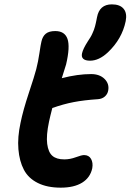

<svg xmlns="http://www.w3.org/2000/svg" viewBox="-20 -884 604 889"><path d="M397 -603Q375 -603 365.5 -611.8Q356 -620.6 359.9 -637.2Q364.3 -657.7 386.2 -691.9Q393.1 -702.1 398.7 -711.4Q404.3 -720.7 408.2 -730Q412.1 -739.3 414.8 -745.6Q417.5 -752 419.9 -761.7Q422.4 -771.5 423.3 -775.6Q424.3 -779.8 426.5 -790.5Q428.7 -801.3 429.2 -804.2Q440.4 -863.8 498 -863.8Q535.2 -863.8 552.2 -843.5Q569.3 -823.2 562 -786.1Q544.9 -703.1 479 -641.1Q438 -603 397 -603ZM261.2 -15.1Q198.2 -15.1 154.8 -36.9Q111.3 -58.6 90.6 -98.1Q69.8 -137.7 65.2 -193.1Q60.5 -248.5 75.2 -315.9Q86.9 -373.5 113.5 -453.6Q140.1 -533.7 147.9 -564Q156.7 -598.1 162.6 -638.4Q168.5 -678.7 171.9 -691.9Q177.2 -715.8 192.1 -728Q207 -740.2 235.8 -740.2Q279.8 -740.2 292.5 -703.9Q305.2 -667.5 286.1 -585.9Q283.2 -574.7 266.1 -522Q339.4 -541 401.9 -541Q441.4 -541 464.1 -518.6Q486.8 -496.1 481 -464.8Q478 -448.2 465.6 -437.3Q453.1 -426.3 434.1 -424.8Q368.2 -420.4 320.6 -411.1Q272.9 -401.9 222.2 -383.8Q211.9 -344.2 207 -320.8Q193.4 -256.8 198.5 -217.8Q203.6 -178.7 222.7 -162.4Q241.7 -146 277.8 -146Q304.2 -146 331.1 -156Q357.9 -166 369.1 -166Q391.6 -166 401.6 -148.2Q411.6 -130.4 407.2 -105Q397.9 -61.5 360.4 -38.3Q322.8 -15.1 261.2 -15.1Z"/></svg>

Font: Shantell Sans Bouncy
Style: Italic
Weight: 600
Italic angle: -11.31°
Designer: Stephen Nixon, Anya Danilova, Shantell Martin
Foundry: Arrow Type
Version: Version 1.006;[9816181b4]